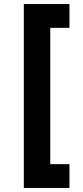

<svg xmlns="http://www.w3.org/2000/svg" viewBox="-20 -779 411 951"><path d="M98 -759H324V-641H229V34H324V152H98Z"/></svg>

Font: Reem Kufi SemiBold
Style: Regular
Weight: 600
Designer: Khaled Hosny
Version: Version 1.001